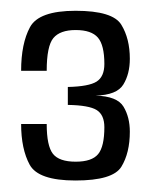

<svg xmlns="http://www.w3.org/2000/svg" viewBox="-20 -701 278 349"><path d="M117.2 -372.9Q185.2 -372.9 200.6 -397.9Q216 -423 216 -461.6Q216 -488 204.5 -507.1Q193 -526.2 153.6 -527.2Q192.5 -528.2 204.2 -547.4Q216 -566.7 216 -594.1Q216 -630.8 200.5 -656.1Q185 -681.4 117.4 -681.4Q50.5 -681.4 34.5 -651.6Q18.4 -621.8 18.4 -572.3H64.9Q64.9 -617.2 77 -631.8Q89.1 -646.4 117.6 -646.4Q146.2 -646.4 158 -632.6Q169.7 -618.9 169.7 -584.7Q169.7 -561.7 155.6 -552.7Q141.5 -543.8 103.3 -542.9V-510.3Q141.6 -509.7 155.7 -501Q169.7 -492.2 169.7 -469.8Q169.7 -434.6 158.4 -420.9Q147 -407.1 117.6 -407.1Q87.5 -407.1 76.2 -421.4Q64.9 -435.8 64.9 -475.6H18.4Q18.4 -430.2 34 -401.5Q49.7 -372.9 117.2 -372.9Z"/></svg>

Font: Anybody Thin Condensed
Style: Regular
Weight: 100
Width: 3
Version: Version 1.113;gftools[0.9.25]